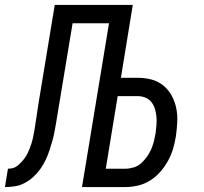

<svg xmlns="http://www.w3.org/2000/svg" viewBox="-54 -755 824 775"><path d="M-34 0 -22 -74Q-12 -74 -2 -76.5Q8 -79 16.5 -86Q25 -93 32.5 -101Q40 -109 46.5 -118Q53 -127 57.5 -136.5Q62 -146 66 -156Q70 -166 73 -176Q76 -186 78.5 -196Q81 -206 82.5 -216Q84 -226 86 -236Q90 -260 93.5 -285Q97 -310 101 -335L167 -735H482L434 -441H502Q531 -441 557.5 -434Q584 -427 605 -410Q626 -393 639 -369Q652 -345 657.5 -318Q663 -291 661.5 -262.5Q660 -234 656 -205Q652 -180 644.5 -154.5Q637 -129 624 -105.5Q611 -82 593 -61.5Q575 -41 552 -26.5Q529 -12 503 -6Q477 0 452 0H277L386 -661H239L180 -305Q177 -285 173.5 -265.5Q170 -246 166.5 -226Q163 -206 157.5 -186.5Q152 -167 145.5 -147.5Q139 -128 130 -109Q121 -90 108.5 -72.5Q96 -55 80 -40.5Q64 -26 45 -16Q26 -6 6 -3Q-14 0 -34 0ZM452 -74Q468 -74 485 -79Q502 -84 515 -95.5Q528 -107 538.5 -121.5Q549 -136 556 -152Q563 -168 567 -184Q571 -200 574 -217Q576 -233 577.5 -250Q579 -267 577.5 -283.5Q576 -300 571.5 -315Q567 -330 557.5 -342.5Q548 -355 533 -361Q518 -367 501 -367H421L373 -74Z"/></svg>

Font: Iosevka Custom Oblique
Style: Regular
Weight: 400
Italic angle: -9°
Designer: Belleve Invis
Foundry: Belleve Invis
Version: Version 27.0.1